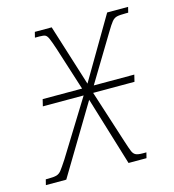

<svg xmlns="http://www.w3.org/2000/svg" viewBox="-107 -609 619 682"><g transform="rotate(-15 202.0 -268.0)"><path d="M425 -536 420 -516H411Q388 -516 378 -513.5Q368 -511 360 -501.5Q352 -492 336 -465L235 -298H384L378 -273H226L289 -77Q298 -49 302.5 -38.5Q307 -28 315 -24Q323 -20 341 -20H354L349 0H283L206 -253L54 0H-21L-16 -20H-7Q14 -20 24 -23Q34 -26 41.5 -35.5Q49 -45 66 -71L191 -273H41L47 -298H192L141 -458Q131 -488 126 -499Q121 -510 115 -513Q109 -516 94 -516H77L82 -536H144L215 -310L348 -536Z"/></g></svg>

Font: Noto Serif NarrowThin
Style: Italic
Weight: 250
Width: 4
Italic angle: -12°
Designer: Monotype Design Team
Foundry: Monotype Imaging Inc.
Version: Version 1.001